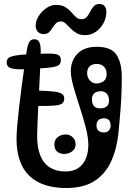

<svg xmlns="http://www.w3.org/2000/svg" viewBox="-20 -960 685 964"><path d="M312.5 -16Q251.5 -16 205 -31.5Q158.5 -47 126.8 -77.8Q95 -108.5 79 -155Q63 -201.5 63 -263.5Q63 -288.5 66.5 -329.8Q70 -371 75.8 -421Q81.5 -471 88.5 -523.5Q95.5 -576 102.2 -623.8Q109 -671.5 114.5 -707Q119 -735.5 127.2 -749.2Q135.5 -763 152.5 -763Q169.5 -763 177 -748.8Q184.5 -734.5 184.5 -705Q184.5 -682 182.8 -639.2Q181 -596.5 178.2 -544.8Q175.5 -493 173 -441Q170.5 -389 168.5 -346.5Q166.5 -304 166.5 -281Q166 -219.5 182.5 -179Q199 -138.5 231 -118.8Q263 -99 308.5 -99Q348 -99 373.5 -116.5Q399 -134 411.2 -164.2Q423.5 -194.5 423.5 -232.5Q423.5 -270.5 410.2 -321.2Q397 -372 379.5 -425.2Q362 -478.5 348.8 -525.2Q335.5 -572 335.5 -602Q335.5 -655.5 368.8 -690.2Q402 -725 466 -725Q539 -725 565.2 -684.5Q591.5 -644 591.5 -572Q591.5 -544 590.8 -516.5Q590 -489 588.5 -461.2Q587 -433.5 584.8 -405.5Q582.5 -377.5 580 -349Q577.5 -320.5 574.5 -291Q566.5 -213 538.5 -150.8Q510.5 -88.5 455.8 -52.2Q401 -16 312.5 -16ZM301.5 -187Q280.5 -187 266.8 -199Q253 -211 253 -234.5Q253 -259 270.5 -272Q288 -285 309.5 -285Q329.5 -285 344.5 -271.5Q359.5 -258 359.5 -235Q359.5 -213 342.2 -200Q325 -187 301.5 -187ZM213.5 -691Q254 -692 269.8 -685.5Q285.5 -679 285.5 -658Q285.5 -638.5 272 -631Q258.5 -623.5 213.5 -619Q188 -617 152.5 -615Q117 -613 91.5 -612Q49.5 -611.5 31.5 -618.8Q13.5 -626 13.5 -647Q13.5 -666.5 31.2 -674Q49 -681.5 88.5 -685Q115 -687.5 151.2 -689Q187.5 -690.5 213.5 -691ZM173.5 -505Q226 -503.5 253.8 -499.8Q281.5 -496 292 -488Q302.5 -480 302.5 -466Q302.5 -449 292.5 -440.8Q282.5 -432.5 253.8 -430Q225 -427.5 168.5 -428Q157.5 -428 145 -428.8Q132.5 -429.5 123.5 -431Q103.5 -434 95 -441.5Q86.5 -449 86.5 -466Q86.5 -487 96 -496Q105.5 -505 125.5 -505Q137.5 -505 150.2 -505Q163 -505 173.5 -505ZM480.5 -705Q492 -706 498.2 -696.5Q504.5 -687 504.5 -675Q504.5 -664 498.5 -654.5Q492.5 -645 479.5 -645Q478 -645 476 -645Q474 -645 472.5 -645Q457.5 -645 449.5 -655.5Q441.5 -666 441.5 -678Q441.5 -688 447.8 -696.2Q454 -704.5 467.5 -705Q470.5 -705 474 -705Q477.5 -705 480.5 -705ZM482.5 -416Q506 -416 516.8 -426.5Q527.5 -437 527.5 -454Q527.5 -477.5 515.8 -489.8Q504 -502 487.5 -502Q463.5 -502 452.5 -490.5Q441.5 -479 441.5 -464Q441.5 -438.5 452 -427.2Q462.5 -416 482.5 -416ZM462.5 -541Q488 -541 501.8 -553.5Q515.5 -566 515.5 -587Q515.5 -611 502.2 -625Q489 -639 465.5 -639Q443 -639 430.2 -627.2Q417.5 -615.5 417.5 -593Q417.5 -570.5 431.5 -555.8Q445.5 -541 462.5 -541ZM501.5 -295Q517.5 -295 526.5 -305.2Q535.5 -315.5 535.5 -328Q535.5 -349 526.5 -357.5Q517.5 -366 501.5 -366Q485 -366 474.8 -357.5Q464.5 -349 464.5 -330Q464.5 -313.5 473.8 -304.2Q483 -295 501.5 -295ZM200.5 -789Q180 -789 169.5 -801Q159 -813 159 -830.5Q159 -855 174 -879Q189 -903 212.5 -919.2Q236 -935.5 261 -935.5Q289.5 -935.5 307.2 -924.8Q325 -914 337.2 -899.8Q349.5 -885.5 361.2 -874.5Q373 -863.5 389 -863.5Q406 -863.5 415.8 -875Q425.5 -886.5 433 -901.8Q440.5 -917 450.8 -928.5Q461 -940 478.5 -940Q497 -940 505.5 -929Q514 -918 514 -900.5Q514 -871 499.8 -844.2Q485.5 -817.5 461.2 -800.5Q437 -783.5 407 -783.5Q381.5 -783.5 364 -794Q346.5 -804.5 333.5 -818Q320.5 -831.5 309.5 -842Q298.5 -852.5 286 -852.5Q270.5 -852.5 261 -843Q251.5 -833.5 244 -820.8Q236.5 -808 226.5 -798.5Q216.5 -789 200.5 -789Z"/></svg>

Font: Kablammo
Style: Regular
Weight: 400
Designer: Travis Kochel, Lizy Gershenzon, Daria Petrova, Ethan Cohen
Foundry: Vectro Type Foundry
Version: Version 1.002